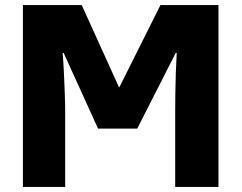

<svg xmlns="http://www.w3.org/2000/svg" viewBox="-20 -734 949 754"><path d="M70 0V-714H301L447 -392H449L610 -714H838V0H668V-292Q668 -325 668.5 -366Q669 -407 670.5 -449Q672 -491 674 -526H670L519 -229H365L230 -526H226Q229 -491 231 -449Q233 -407 234.5 -364.5Q236 -322 236 -286V0Z"/></svg>

Font: Noto Sans SemiCondensed Black
Style: Regular
Weight: 900
Width: 4
Designer: Monotype Design Team
Foundry: Monotype Imaging Inc.
Version: Version 2.013; ttfautohint (v1.8.4.7-5d5b)